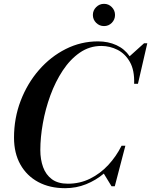

<svg xmlns="http://www.w3.org/2000/svg" viewBox="-20 -977 792 1007"><path d="M467.1 -898.4Q467.1 -922.4 484.3 -939.6Q501.6 -956.9 525.6 -956.9Q549.6 -956.9 566.5 -939.6Q583.3 -922.4 583.3 -898.4Q583.3 -874.4 566.5 -857.3Q549.6 -840.2 525.6 -840.2Q501.6 -840.2 484.3 -857.3Q467.1 -874.4 467.1 -898.4ZM321.5 10Q241 10 180.8 -22.2Q120.5 -54.5 87 -114Q53.5 -173.5 53.5 -255Q53.5 -357.5 88.5 -448.8Q123.5 -540 184.5 -610Q245.5 -680 325 -720Q404.5 -760 494 -760Q547.5 -760 590.5 -740.2Q633.5 -720.5 660 -682L735.5 -750H752.5L703.5 -537.5H683.5Q686 -608.5 661.2 -652Q636.5 -695.5 596.2 -715.8Q556 -736 511.5 -736Q449.5 -736 398.8 -701Q348 -666 309.2 -607.2Q270.5 -548.5 244.2 -476.8Q218 -405 204.8 -330.5Q191.5 -256 191.5 -190Q191.5 -140.5 206 -100.5Q220.5 -60.5 252.2 -37Q284 -13.5 336 -13.5Q399 -13.5 452.5 -40Q506 -66.5 547.8 -111.5Q589.5 -156.5 617.5 -212.5H637.5L582 0H565L524.5 -66.5Q483 -31.5 431.5 -10.8Q380 10 321.5 10Z"/></svg>

Font: Bodoni* 11pt Medium
Style: Italic
Weight: 500
Italic angle: -13°
Version: Version 2.3